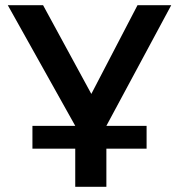

<svg xmlns="http://www.w3.org/2000/svg" viewBox="-20 -720 690 740"><path d="M105 -235H270L10 -700H146L332 -358L510 -700H640L390 -235H545V-147H390V0H270V-147H105Z"/></svg>

Font: PT Root UI Web Bold
Style: Regular
Weight: 700
Designer: Vitaly Kuzmin
Foundry: ParaType Ltd.
Version: Version 1.000W